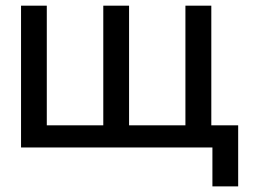

<svg xmlns="http://www.w3.org/2000/svg" viewBox="-20 -520 895 677"><path d="M54.2 -500H145V-78.1H344.2V-500H435.1V-78.1H633.8V-500H725.1V-78.1H819.8V137.2H729V0H54.2Z"/></svg>

Font: LT Wave Text
Style: Regular
Weight: 400
Designer: Daniel Lyons
Version: Version 2.5 (Glyphs App)